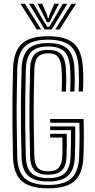

<svg xmlns="http://www.w3.org/2000/svg" viewBox="-20 -1003 510 1031"><path d="M238.8 8.4Q142.1 8.4 97.3 -30.4Q52.4 -69.1 49.8 -161Q47.7 -242.4 46.9 -319.5Q46.1 -396.6 46.9 -473.9Q47.7 -551.3 49.9 -633Q52.8 -725.4 95.8 -766.9Q138.7 -808.4 238.5 -808.4Q335.4 -808.4 377.8 -768.3Q420.2 -728.3 425.4 -639Q427.3 -603.9 427.3 -575.1Q427.3 -546.3 425.2 -511.3H402.3Q404 -539.7 404.1 -570.9Q404.2 -602.1 402.3 -638.2Q398 -722.1 358.4 -756.1Q318.8 -790.1 238.5 -790.1Q154 -790.1 114.6 -754.2Q75.2 -718.4 72.7 -632.7Q70.5 -550.9 69.7 -473.3Q69 -395.7 69.9 -318.8Q70.7 -242 72.7 -161.7Q74.9 -79.8 114 -44.8Q153 -9.9 238.8 -9.9Q324.8 -9.9 363.2 -45.3Q401.7 -80.7 405 -161.7Q406.2 -192.3 406.7 -220.8Q407.3 -249.4 407.3 -279.4Q407.2 -309.4 406.3 -344H249.5V-363.9H428.6Q430.4 -308.2 430.3 -262.2Q430.1 -216.3 427.9 -161Q424.1 -70.4 380.4 -31Q336.6 8.4 238.8 8.4ZM238.8 -28.2Q166.7 -28.2 132.3 -58.6Q97.8 -88.9 95.6 -162.8Q93.5 -237.4 92.7 -314Q91.9 -390.6 92.6 -470.1Q93.4 -549.5 95.8 -632.2Q98.4 -704.9 130.6 -738.4Q162.8 -771.8 238.5 -771.8Q310.1 -771.8 342.8 -740.6Q375.5 -709.5 379.6 -636.8Q381.5 -601.4 381.5 -573.5Q381.5 -545.6 379.4 -511.3H356.5Q358.4 -543.2 358.5 -571.4Q358.6 -599.7 356.7 -635.1Q353 -699.3 325.5 -726.3Q297.9 -753.4 238.5 -753.4Q175.1 -753.4 147.9 -724.1Q120.7 -694.9 118.7 -631.5Q116.4 -552.6 115.6 -476.1Q114.8 -399.6 115.5 -322.3Q116.3 -244.9 118.5 -163Q120.6 -98.5 149.8 -72.6Q178.9 -46.6 238.8 -46.6Q300.8 -46.6 328.7 -73.9Q356.6 -101.1 359.2 -163.7Q360.3 -194.9 360.9 -228.1Q361.5 -261.3 361.2 -304.3H249.5V-324.2H384.1Q384.3 -285.1 383.9 -241.9Q383.5 -198.8 382.1 -163Q379.1 -89.1 344.8 -58.7Q310.5 -28.2 238.8 -28.2ZM238.8 -64.9Q188.5 -64.9 165.7 -87.9Q143 -110.8 141.4 -163.7Q139.2 -249.4 138.4 -324.9Q137.7 -400.4 138.5 -474.6Q139.4 -548.8 141.4 -630.2Q143 -685 164.9 -710Q186.9 -735.1 238.5 -735.1Q286.7 -735.1 308.7 -711.5Q330.6 -687.8 333.8 -633.5Q335.7 -600.1 335.7 -572.3Q335.7 -544.4 333.6 -511.3H310.7Q312.4 -538.2 312.7 -557.1Q313 -576 312.4 -593.4Q311.9 -610.8 310.7 -632.7Q308.2 -675.3 292.5 -696Q276.9 -716.8 238.5 -716.8Q202.3 -716.8 184 -697.5Q165.8 -678.2 164.3 -628.4Q162.1 -550.3 161.3 -474.1Q160.6 -397.9 161.5 -321.1Q162.4 -244.2 164.3 -164.1Q165.3 -121 182.7 -102.1Q200.1 -83.2 238.8 -83.2Q279.7 -83.2 296.3 -103.7Q313 -124.2 314.7 -166.1Q315.6 -187.9 315.5 -214.2Q315.3 -240.5 314.7 -264.5H249.5V-284.4H338.3Q338.8 -237.5 338.5 -210Q338.2 -182.5 337.6 -165.1Q335.6 -111.5 312.5 -88.2Q289.3 -64.9 238.8 -64.9ZM89.5 -982.9H113.4L201 -844.7H177.8ZM135.9 -982.9H160.5L213.5 -891.4L233.9 -859H243.8L264.1 -891.3L317.1 -982.9H341.7L257.4 -844.7H220.2ZM181.7 -982.9H206.3L232.7 -922.4L236.6 -905.1H241.2L245.1 -922.4L272 -982.9H296.6L258.8 -909.9L245.9 -883.5H231.8L219.1 -909.9ZM364.2 -982.9H388.2L299.8 -844.7H276.6Z"/></svg>

Font: Big Shoulders Inline Text Thin
Style: Regular
Weight: 100
Designer: Patric King
Foundry: XO Type Co
Version: Version 2.002